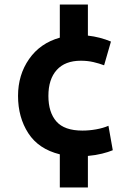

<svg xmlns="http://www.w3.org/2000/svg" viewBox="-20 -712 607 841"><path d="M242 109V-36Q149 -59 104 -128.5Q59 -198 59 -292Q59 -384 107.5 -453.5Q156 -523 242 -547V-692H365V-556Q418 -550 466 -530L436 -426Q415 -434 389.5 -440Q364 -446 334 -446Q265 -446 228.5 -405.5Q192 -365 192 -292Q192 -220 227 -180Q262 -140 341 -140Q371 -140 401.5 -145.5Q432 -151 455 -161L474 -54Q455 -46 427 -39Q399 -32 365 -29V109Z"/></svg>

Font: Ubuntu Sans
Style: Bold
Weight: 700
Designer: Dalton Maag Ltd
Foundry: Dalton Maag Ltd
Version: Version 1.006; ttfautohint (v1.8.4.7-5d5b)